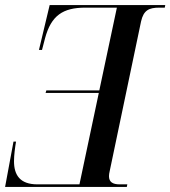

<svg xmlns="http://www.w3.org/2000/svg" viewBox="-23 -734 669 754"><path d="M-3 0H475L477 -10H447C420 -10 405 -19 405 -42C405 -48 406 -55 408 -63L531 -650C541 -694 562 -704 603 -704H624L626 -714H172L130 -538H142L154 -584C178 -673 224 -704 312 -704H436L367 -379H159L156 -369H365L289 -10H124C55 -10 32 -47 32 -101C32 -124 36 -155 40 -178H30Z"/></svg>

Font: Noto Serif Display Condensed Medium
Style: Italic
Weight: 500
Width: 3
Italic angle: -12°
Designer: Monotype Design Team
Foundry: Monotype Imaging Inc.
Version: Version 2.009